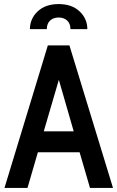

<svg xmlns="http://www.w3.org/2000/svg" viewBox="-20 -923 577 943"><path d="M371 -175H166L115 0H2L215 -700H321L535 0H422ZM342 -278 269 -531 195 -278ZM409 -780H326Q326 -807 310 -822Q294 -837 268 -837Q242 -837 226 -822Q210 -807 210 -780H127Q127 -831 165 -867Q203 -903 268 -903Q333 -903 371 -867Q409 -831 409 -780Z"/></svg>

Font: Cabin Condensed SemiBold
Style: Regular
Weight: 600
Width: 3
Designer: Pablo Impallari
Foundry: Pablo Impallari. http://www.impallari.com Igino Marini. http://www.ikern.com
Version: Version 2.001